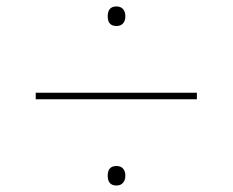

<svg xmlns="http://www.w3.org/2000/svg" viewBox="-20 -700 715 590"><path d="M337.9 -129.9Q311 -129.9 311 -160.2Q311 -189.9 337.9 -189.9Q351.1 -189.9 358.2 -181.9Q365.2 -173.8 365.2 -160.2Q365.2 -146.5 357.9 -138.2Q350.6 -129.9 337.9 -129.9ZM585 -415V-395H89.8V-415ZM365.2 -649.9Q365.2 -635.7 357.9 -627.9Q350.6 -620.1 337.9 -620.1Q311 -620.1 311 -649.9Q311 -680.2 337.9 -680.2Q351.1 -680.2 358.2 -671.9Q365.2 -663.6 365.2 -649.9Z"/></svg>

Font: Sinkin Sans 100 Thin
Style: Regular
Weight: 100
Designer: Keith Bates
Foundry: K-Type
Version: Sinkin Sans (version 1.0)  by Keith Bates   •   © 2014   www